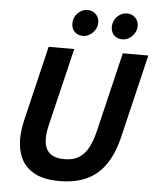

<svg xmlns="http://www.w3.org/2000/svg" viewBox="-60 -957 831 1023"><g transform="rotate(5 355.0 -445.5)"><path d="M296.2 14.5Q213.8 14.5 163.8 -12.1Q113.8 -38.8 91 -85.1Q68.2 -131.5 68.2 -191Q68.2 -216 72 -242.9Q75.8 -269.8 82.5 -297.8L177 -693H313.8L215 -281Q210 -261.2 207.2 -241.8Q204.5 -222.2 204.5 -204.5Q204.5 -175.5 214.5 -152.9Q224.5 -130.2 248.1 -117.1Q271.8 -104 314 -104Q358.8 -104 388.8 -122.4Q418.8 -140.8 438.8 -176.8Q458.8 -212.8 471.5 -266.2L573.5 -693H710L605.2 -254Q583 -159.5 542.4 -100.4Q501.8 -41.2 440.8 -13.4Q379.8 14.5 296.2 14.5ZM565 -766.8Q537.5 -766.8 520.2 -783.6Q503 -800.5 503 -827.5Q503 -861.5 525.8 -884Q548.5 -906.5 577.2 -906.5Q604 -906.5 621.9 -889.1Q639.8 -871.8 639.8 -844.2Q639.8 -822.8 628.4 -805.1Q617 -787.5 600.1 -777.1Q583.2 -766.8 565 -766.8ZM353.8 -766.8Q326.5 -766.8 309.2 -783.6Q292 -800.5 292 -827.5Q292 -861.5 314.8 -884Q337.5 -906.5 366.2 -906.5Q393 -906.5 411 -889.1Q429 -871.8 429 -844.2Q429 -822.8 417.5 -805.1Q406 -787.5 389.1 -777.1Q372.2 -766.8 353.8 -766.8Z"/></g></svg>

Font: Ubuntu Sans
Style: Italic
Weight: 400
Italic angle: -13.5°
Designer: Dalton Maag Ltd
Foundry: Dalton Maag Ltd
Version: Version 1.006